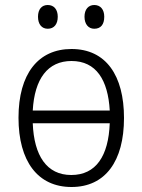

<svg xmlns="http://www.w3.org/2000/svg" viewBox="-20 -738 570 768"><path d="M357 -623C383 -623 397 -640 397 -671C397 -700 382 -718 357 -718C334 -718 318 -701 318 -671C318 -641 334 -623 357 -623ZM171 -623C196 -623 211 -641 211 -671C211 -700 196 -718 171 -718C147 -718 132 -701 132 -671C132 -641 147 -623 171 -623ZM266 10C401 10 476 -93 476 -266C476 -436 404 -542 266 -542C133 -542 54 -443 54 -267C54 -93 131 10 266 10ZM266 -494C365 -494 412 -418 419 -296H111C118 -423 171 -494 266 -494ZM265 -38C167 -38 116 -115 111 -245H419C414 -114 364 -38 265 -38Z"/></svg>

Font: Noto Sans Mono Condensed Light
Style: Regular
Weight: 300
Width: 3
Designer: Monotype Design Team
Foundry: Monotype Imaging Inc.
Version: Version 2.014